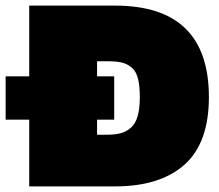

<svg xmlns="http://www.w3.org/2000/svg" viewBox="-25 -664 779 684"><path d="M384.8 -644Q719.2 -644 719.2 -317.9Q719.2 -154.8 632.3 -77.4Q545.4 0 384.8 0H79.1V-237.8H-4.9V-392.1H79.1V-644ZM356.9 -184.1Q385.7 -184.1 405.3 -189.5Q424.8 -194.8 441.2 -209Q457.5 -223.1 465.3 -250Q473.1 -276.9 473.1 -317.9Q473.1 -359.4 466.3 -385Q459.5 -410.6 443.6 -423.8Q427.7 -437 408.2 -441.4Q388.7 -445.8 356.9 -445.8H320.8V-392.1H381.8V-237.8H320.8V-184.1Z"/></svg>

Font: Kanit Black
Style: Regular
Weight: 900
Designer: Katatrad Team
Foundry: CadsonDemak
Version: Version 1.000;PS 001.000;hotconv 1.0.88;makeotf.lib2.5.64775